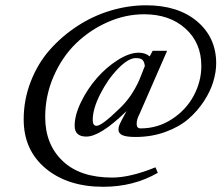

<svg xmlns="http://www.w3.org/2000/svg" viewBox="-20 -696 844 732"><path d="M373.5 16.1Q238.3 16.1 154.3 -53.7Q70.3 -123.5 70.3 -240.7Q70.3 -315.9 97.2 -385Q124 -454.1 169.9 -506.1Q215.8 -558.1 275.4 -596.9Q335 -635.7 402.3 -655.8Q469.7 -675.8 537.1 -675.8Q659.2 -675.8 731.7 -614.3Q804.2 -552.7 804.2 -454.6Q804.2 -421.9 793.2 -385Q782.2 -348.1 757.6 -310.3Q732.9 -272.5 698.2 -242.4Q663.6 -212.4 610.8 -193.1Q558.1 -173.8 496.6 -173.8Q462.9 -173.8 447.3 -180.4Q431.6 -187 431.6 -203.1Q431.6 -211.9 436.3 -222.4Q440.9 -232.9 462.4 -272.5Q362.8 -175.3 309.1 -175.3Q264.6 -175.3 264.6 -216.3Q264.6 -257.3 289.1 -307.4Q313.5 -357.4 349.4 -398.4Q385.3 -439.5 429.2 -467.3Q473.1 -495.1 509.3 -495.1Q533.7 -495.1 550.8 -481L562 -502.4H617.2L511.2 -259.8Q501 -241.2 501 -223.6Q501 -206.5 516.1 -206.5Q581.1 -206.5 635 -241.5Q689 -276.4 718.3 -330.8Q747.6 -385.3 747.6 -444.8Q747.6 -532.2 687.3 -586.9Q627 -641.6 529.3 -641.6Q458.5 -641.6 390.4 -611.6Q322.3 -581.5 269.5 -530.3Q216.8 -479 184.6 -405.3Q152.3 -331.5 152.3 -250Q152.3 -145.5 218.8 -82.3Q285.2 -19 407.7 -19Q476.1 -19 572.8 -58.1L581.5 -37.1Q489.7 16.1 373.5 16.1ZM348.1 -216.3Q368.2 -216.3 435.1 -281.7Q480.5 -323.7 510.7 -390.1L532.2 -444.3Q532.2 -444.8 531.5 -448.5Q530.8 -452.1 530.5 -453.1Q530.3 -454.1 529.3 -457.3Q528.3 -460.4 527.6 -461.4Q526.9 -462.4 525.4 -464.8Q523.9 -467.3 522.5 -468.3Q521 -469.2 518.6 -470.7Q516.1 -472.2 513.2 -472.9Q510.3 -473.6 506.3 -474.1Q502.4 -474.6 498 -474.6Q469.2 -474.6 429.9 -434.1Q390.6 -393.6 362.1 -337.2Q333.5 -280.8 333.5 -238.8Q333.5 -216.3 348.1 -216.3Z"/></svg>

Font: Elstob Medium
Style: Italic
Weight: 500
Italic angle: -20°
Designer: Peter S. Baker
Version: Version 1.015